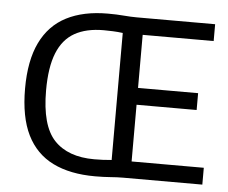

<svg xmlns="http://www.w3.org/2000/svg" viewBox="-47 -653 843 710"><g transform="rotate(5 375.0 -298.0)"><path d="M330.5 4Q237.5 4 173.8 -27.5Q110 -59 77.2 -125.2Q44.5 -191.5 44.5 -297Q44.5 -401 77 -468Q109.5 -535 172.2 -567.2Q235 -599.5 325.5 -599.5Q358.5 -599.5 385.2 -597.2Q412 -595 433 -595H724V-532.5H460.5V-62.5H728.5V0H434.5Q412.5 0 387.5 2Q362.5 4 330.5 4ZM322 -58.5Q338 -58.5 353.8 -59.2Q369.5 -60 386.5 -61.5V-533Q367.5 -535.5 349.8 -536.2Q332 -537 315.5 -537Q251 -537 208 -512.8Q165 -488.5 143.8 -435.8Q122.5 -383 122.5 -297Q122.5 -166.5 173.2 -112.5Q224 -58.5 322 -58.5ZM442.5 -273V-335.5H683.5V-273Z"/></g></svg>

Font: Encode Sans SC Condensed
Style: Regular
Weight: 400
Width: 3
Designer: Multiple Designers
Foundry: Impallari Type
Version: Version 3.002